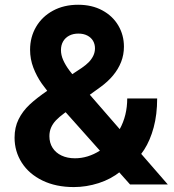

<svg xmlns="http://www.w3.org/2000/svg" viewBox="-20 -756 712 787"><path d="M39.7 -191.8Q39.7 -233.8 56.2 -267Q72.6 -300.2 101.2 -327.1Q129.8 -353.9 176.8 -386L315.6 -478Q332.8 -489.8 344.1 -501.4Q355.4 -513.1 362.4 -527.5Q369.3 -542 369.3 -558Q369.3 -574.9 361.4 -588.6Q353.4 -602.3 337.9 -610.3Q322.5 -618.3 301.3 -618.3Q279.8 -618.3 263.7 -609.9Q247.6 -601.4 238.7 -586.2Q229.9 -570.9 229.9 -550.8Q229.9 -530.3 239 -509.8Q248.1 -489.3 263.6 -468.3Q279.1 -447.3 305.7 -416.4L323.3 -396.2L667.7 0H513L226.8 -321Q221.8 -327.2 204.7 -346.2Q172.1 -383.7 151.1 -413.6Q130.2 -443.4 116.7 -478.6Q103.3 -513.7 103.3 -552.2Q103.3 -604 128 -646.1Q152.7 -688.2 197.3 -712.3Q242 -736.5 300.2 -736.5Q356.9 -736.5 399.4 -713.5Q442 -690.5 465 -651.3Q488 -612.1 488 -564.7Q488 -531.7 476.5 -502.2Q464.9 -472.6 443.5 -446.9Q422.2 -421.1 391.4 -398.9L243.2 -291.8Q222.2 -276.4 209.1 -262.5Q196 -248.5 189.2 -232.6Q182.5 -216.8 182.5 -197.8Q182.5 -170.6 195.5 -150.1Q208.5 -129.6 232.3 -118.4Q256.1 -107.2 287.1 -107.2Q340.2 -107.2 389.9 -138.7Q439.6 -170.2 470.5 -226.2Q501.5 -282.2 501.5 -352.4H624.2Q624.2 -286.7 609.9 -233.7Q595.5 -180.6 571.1 -142.6Q546.6 -104.6 511.7 -77.8L474.1 -53.4Q435.4 -21.9 384.7 -5.5Q333.9 10.8 282.7 10.8Q209.2 10.8 154.1 -16Q99 -42.7 69.3 -89.1Q39.7 -135.4 39.7 -191.8Z"/></svg>

Font: Raveo Variable
Style: Regular
Weight: 400
Designer: Jakub Foglar, Rasmus Andersson (Inter)
Foundry: Jakubfoglar.com
Version: Version 1.000;Glyphs 3.2.3 (3260)